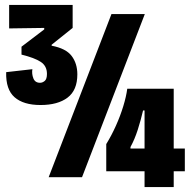

<svg xmlns="http://www.w3.org/2000/svg" viewBox="-20 -717 784 777"><path d="M144 -292Q75 -292 39 -323.5Q3 -355 5 -425L111 -437Q108 -418 115 -400Q122 -382 142 -382Q152 -382 161 -389.5Q170 -397 170 -418Q170 -450 145 -466.5Q120 -483 67 -496V-528L159 -598V-604L17 -602V-697H274V-604L189 -536V-532Q247 -521 270 -490.5Q293 -460 293 -416Q293 -352 253.5 -322Q214 -292 144 -292ZM177 0 431 -660H566L312 0ZM410 -24V-134Q431 -168 449 -208Q467 -248 479 -287.5Q491 -327 495 -358H683V-116H728V-24H683V40H565V-24ZM508 -116H565V-270H559Q550 -231 537.5 -192Q525 -153 508 -122Z"/></svg>

Font: Bricolage Grotesque 48pt Condensed Bricolage Grotesque 48pt Condensed Regular
Style: Bold
Weight: 700
Width: 3
Designer: Mathieu Triay
Foundry: Atelier Triay
Version: Version 1.000; ttfautohint (v1.8.4.7-5d5b);gftools[0.9.32]